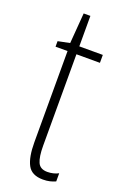

<svg xmlns="http://www.w3.org/2000/svg" viewBox="-133 -699 485 752"><g transform="rotate(20 109.5 -323.0)"><path d="M157 -24Q170 -24 182 -27Q194 -30 203 -35V-1Q192 4 179.5 7Q167 10 151 10Q104 10 87 -22Q70 -54 70 -116V-496H20V-519L69 -529L79 -656H107V-529H205V-496H107V-115Q107 -69 117 -46.5Q127 -24 157 -24Z"/></g></svg>

Font: Noto Sans Lao Looped ExtraCondensed ExtraLight
Style: Regular
Weight: 200
Width: 2
Designer: Mark Frömberg, Ben Mitchell
Foundry: The Fontpad Ltd
Version: Version 1.002; ttfautohint (v1.8.4.7-5d5b)